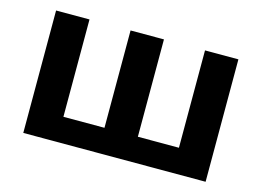

<svg xmlns="http://www.w3.org/2000/svg" viewBox="-79 -687 1126 827"><g transform="rotate(15 484.5 -273.0)"><path d="M891.1 0H78.1V-545.9H227.1V-111.8H410.2V-545.9H559.1V-111.8H742.2V-545.9H891.1Z"/></g></svg>

Font: OpenSans-Bold
Style: Bold
Weight: 700
Foundry: Ascender Corporation
Version: Version 1.10